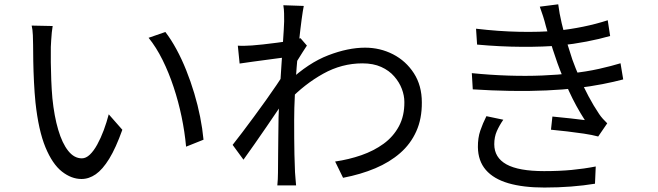

<svg xmlns="http://www.w3.org/2000/svg" viewBox="-20 -818 3040 887"><path d="M223.3 -697.8Q221.1 -685.9 219.3 -668.2Q217.5 -650.4 216.5 -632.2Q215.4 -614 214.8 -600.8Q214.2 -569.6 214.7 -530.2Q215.2 -490.8 216.8 -448.3Q218.4 -405.7 222 -364.4Q230.4 -281.1 249 -218.4Q267.5 -155.7 295.1 -121.1Q322.6 -86.5 358.3 -86.5Q377.2 -86.5 395.2 -103.7Q413.3 -121 429.4 -150.5Q445.6 -179.9 459.2 -216.3Q472.7 -252.7 482.4 -289.9L545.2 -218.5Q515.1 -134.2 484.5 -84.4Q453.8 -34.7 422.3 -12.9Q390.8 8.9 356.6 8.9Q309.8 8.9 266 -25.5Q222.2 -59.9 190 -137.5Q157.9 -215.1 143.9 -344.4Q139.5 -388.1 137 -438.8Q134.5 -489.5 133.7 -535.8Q132.9 -582.1 132.9 -610.7Q132.9 -628.2 131.8 -655.3Q130.7 -682.3 126.3 -699.8ZM744 -670.2Q770.6 -635.6 795.1 -590.4Q819.7 -545.2 840.3 -493.5Q861 -441.9 877.4 -387.1Q893.8 -332.4 904.6 -278Q915.4 -223.5 920.2 -172.6L839.7 -140.4Q833.5 -208.4 818.9 -278.7Q804.3 -348.9 782.1 -415.7Q760 -482.4 731 -541Q701.9 -599.7 666.5 -643.4Z M1528.2 -71.8Q1591.6 -81 1649.3 -101Q1707.1 -121.1 1752.1 -153.8Q1797.1 -186.6 1822.9 -234.6Q1848.7 -282.6 1848.1 -346.8Q1848.1 -376.2 1836.5 -407.1Q1824.9 -438 1801.2 -465.1Q1777.6 -492.3 1741 -508.8Q1704.4 -525.3 1654.5 -525.3Q1558.9 -525.3 1473 -477.4Q1387.1 -429.6 1314.3 -353.6L1314.1 -442.3Q1405 -527.5 1496.5 -562.6Q1588 -597.8 1666.5 -597.8Q1735.9 -597.8 1795.7 -567.2Q1855.4 -536.5 1892.1 -479.6Q1928.8 -422.7 1928.8 -345Q1929.4 -269.6 1903.2 -211.4Q1877.1 -153.1 1828.7 -110.9Q1780.4 -68.7 1713.6 -40.5Q1646.8 -12.3 1564.9 3.4ZM1302.7 -553.6Q1291 -552.3 1266.3 -549Q1241.6 -545.6 1210.4 -541.5Q1179.3 -537.4 1147.1 -533Q1114.9 -528.6 1087 -524.4L1078.7 -607Q1095.4 -606 1110.7 -606.5Q1126 -607 1144.2 -608Q1164.7 -609.4 1195.2 -612.8Q1225.8 -616.2 1258.8 -620.5Q1291.9 -624.7 1321.5 -630.1Q1351.1 -635.5 1368.3 -641.5L1397.8 -607.4Q1389.2 -594.5 1378.2 -577.3Q1367.3 -560 1356.3 -542.2Q1345.3 -524.4 1336.9 -510.2L1306.2 -373.7Q1289 -346.8 1264.2 -310.1Q1239.3 -273.3 1211.6 -232.8Q1183.9 -192.2 1156.1 -152.6Q1128.3 -112.9 1104.8 -80.3L1054.7 -148.7Q1073.1 -172.1 1099 -206Q1124.8 -240 1153.2 -278.6Q1181.7 -317.1 1208.7 -355.1Q1235.7 -393.1 1257.3 -424.9Q1278.9 -456.7 1290.4 -476.2L1294.4 -527.2ZM1292.7 -719.6Q1292.7 -736.9 1292.4 -756.2Q1292.1 -775.5 1288.9 -793.8L1383.4 -790.6Q1379.3 -771.3 1373.5 -728.4Q1367.7 -685.5 1361.6 -627.8Q1355.5 -570 1350.4 -506.1Q1345.4 -442.1 1342.2 -379.4Q1339 -316.6 1339 -263.8Q1339 -218.5 1339.2 -180.4Q1339.4 -142.3 1340.2 -104.9Q1341.1 -67.5 1342.9 -22.5Q1343.9 -9.5 1345.2 7.4Q1346.5 24.4 1347.9 38.5H1261.2Q1262.5 27.6 1263.4 9.5Q1264.2 -8.7 1264.2 -20.7Q1264.5 -69.1 1264.9 -106.3Q1265.3 -143.5 1265.7 -182.9Q1266.1 -222.3 1266.9 -277.1Q1267.3 -299.5 1269.3 -337.8Q1271.3 -376 1274.1 -422.6Q1276.9 -469.2 1280.2 -517.2Q1283.5 -565.3 1286.3 -607.9Q1289.1 -650.5 1290.9 -680.3Q1292.7 -710.2 1292.7 -719.6Z M2179.2 -685.4Q2283.6 -673 2379.3 -671.1Q2475 -669.2 2551.7 -676Q2613.4 -682.3 2673.6 -694.6Q2733.8 -706.9 2787.6 -724.4L2798.7 -651.7Q2749.6 -637.5 2689.2 -625.9Q2628.8 -614.3 2568.7 -608.1Q2492.5 -601.2 2392.1 -601.7Q2291.8 -602.2 2184.1 -612ZM2159.7 -480.1Q2245.4 -471.5 2328.1 -468.8Q2410.8 -466.1 2485.1 -469.2Q2559.5 -472.3 2617.4 -479.1Q2688.8 -486.7 2747.8 -500Q2806.8 -513.4 2846.7 -525.7L2859.1 -451.1Q2818.2 -440.1 2763 -429.3Q2707.8 -418.6 2644.8 -411Q2583.2 -403.8 2503.9 -400.2Q2424.6 -396.6 2337.5 -398.1Q2250.4 -399.6 2164.1 -405.2ZM2501.5 -698.4Q2496 -720.9 2488.7 -743.5Q2481.5 -766 2473.7 -787.2L2558.9 -798.1Q2564.1 -756.3 2574.9 -710.7Q2585.7 -665 2599.1 -621.6Q2612.4 -578.2 2624.2 -542.7Q2638.2 -503.9 2657.1 -460.1Q2676 -416.3 2699 -373Q2722 -329.7 2747.9 -291.2Q2755.8 -279.5 2765.2 -269.1Q2774.6 -258.6 2785.3 -248.3L2743.6 -187.4Q2715.6 -194.9 2677.7 -200.6Q2639.8 -206.3 2600.1 -210.9Q2560.4 -215.4 2525.4 -218.8L2532 -279.6Q2572 -275.7 2615.2 -271.1Q2658.3 -266.5 2681.8 -263.2Q2640.3 -327.6 2608.7 -396.8Q2577 -466 2555.1 -526.8Q2543.1 -561 2533.5 -590.6Q2523.8 -620.2 2516.2 -647Q2508.5 -673.8 2501.5 -698.4ZM2305.2 -264.9Q2287.2 -239.1 2275.3 -212.3Q2263.4 -185.5 2263.4 -151.7Q2263.4 -89.9 2319.7 -58.7Q2376.1 -27.5 2493.7 -27.5Q2563.5 -27.5 2620.8 -32.9Q2678 -38.3 2732.2 -48.9L2728.7 30.7Q2676.7 39.3 2618 43.8Q2559.2 48.4 2495 48.4Q2397 48.4 2328.7 28.5Q2260.4 8.5 2224.5 -32.9Q2188.6 -74.4 2187.8 -138.4Q2187.4 -181.2 2198.9 -214.6Q2210.3 -248 2227.1 -281.3Z"/></svg>

Font: Noto Sans TC Thin
Style: Regular
Weight: 100
Designer: Ryoko NISHIZUKA 西塚涼子 (kana, bopomofo & ideographs); Paul D. Hunt (Latin, Greek & Cyrillic); Sandoll Communications 산돌커뮤니
Foundry: Adobe
Version: Version 2.004-H2;hotconv 1.0.118;makeotfexe 2.5.65603